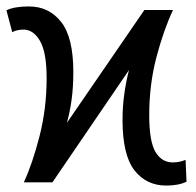

<svg xmlns="http://www.w3.org/2000/svg" viewBox="-20 -567 610 597"><path d="M143 0 381 -349Q372 -314 366.5 -275Q361 -236 361 -194Q361 -85 398 -37.5Q435 10 497 10Q535 10 560 -2L557 -70Q539 -62 517 -62Q483 -62 463.5 -94.5Q444 -127 444 -209Q444 -303 466 -387.5Q488 -472 518 -536H429L188 -185Q197 -217 202.5 -256Q208 -295 208 -343Q208 -451 170 -499Q132 -547 70 -547Q25 -547 0 -535L18 -467Q33 -475 53 -475Q84 -475 104.5 -439.5Q125 -404 125 -324Q125 -230 103 -144Q81 -58 54 0Z"/></svg>

Font: Noto Sans UI SemiCondensed
Style: Regular
Weight: 400
Width: 4
Designer: Monotype Design Team
Foundry: Monotype Imaging Inc.
Version: 1.001